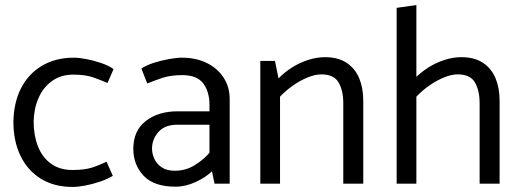

<svg xmlns="http://www.w3.org/2000/svg" viewBox="-20 -726 2054 759"><path d="M401 -87Q373 -73 343.5 -63.5Q314 -54 266 -54Q216 -54 181.5 -79Q147 -104 130 -147.5Q113 -191 113 -245Q114 -297 132.5 -339Q151 -381 186 -406Q221 -431 270 -431Q317 -431 347 -420.5Q377 -410 405 -398L429 -453Q409 -467 379.5 -477Q350 -487 321 -492.5Q292 -498 272 -498Q199 -498 145 -465.5Q91 -433 62.5 -376Q34 -319 33 -244Q33 -168 61 -110Q89 -52 141.5 -19.5Q194 13 267 13Q288 13 317 7.5Q346 2 375.5 -8Q405 -18 426 -31Z M581 -138Q581 -176 606.5 -204.5Q632 -233 681 -233H808V-122Q783 -93 748 -72Q713 -51 671 -51Q640 -51 620 -64Q600 -77 590.5 -97.5Q581 -118 581 -138ZM562 -396Q589 -407 621.5 -418Q654 -429 701 -429Q759 -429 783.5 -396Q808 -363 808 -313V-286H683Q605 -286 556 -247.5Q507 -209 507 -138Q507 -74 548 -31Q589 12 674 12Q714 12 754.5 -7Q795 -26 818 -49L828 0H888V-334Q888 -382 864 -419Q840 -456 797.5 -477Q755 -498 699 -498Q679 -498 648 -492.5Q617 -487 587.5 -477.5Q558 -468 539 -455Z M1087 0V-344Q1111 -369 1139 -388.5Q1167 -408 1196.5 -420Q1226 -432 1250 -432Q1300 -432 1318.5 -400Q1337 -368 1337 -318V0H1416V-328Q1416 -378 1400 -416.5Q1384 -455 1350.5 -477.5Q1317 -500 1264 -500Q1232 -500 1198 -489Q1164 -478 1134 -459Q1104 -440 1081 -416L1067 -485H1009V0Z M1626 -344Q1650 -369 1678 -388.5Q1706 -408 1735.5 -420Q1765 -432 1789 -432Q1839 -432 1857.5 -400Q1876 -368 1876 -318V0H1955V-328Q1955 -378 1939 -416.5Q1923 -455 1889.5 -477.5Q1856 -500 1803 -500Q1771 -500 1737 -489Q1703 -478 1673 -459Q1643 -440 1620 -416ZM1626 0V-706L1548 -695V0Z"/></svg>

Font: Catamaran Thin
Style: Regular
Weight: 400
Version: Version 2.000